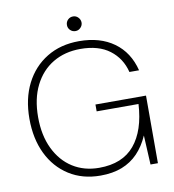

<svg xmlns="http://www.w3.org/2000/svg" viewBox="-92 -928 924 1021"><g transform="rotate(-10 370.0 -417.5)"><path d="M369 12Q272 12 199.5 -34Q127 -80 87.5 -161.5Q48 -243 48 -351Q48 -459 89 -540Q130 -621 204.5 -666.5Q279 -712 379 -712Q492 -712 567 -658Q642 -604 667 -504H615Q596 -580 536.5 -625Q477 -670 379 -670Q295 -670 231 -632Q167 -594 131 -522.5Q95 -451 95 -351Q95 -253 130 -180.5Q165 -108 226.5 -69Q288 -30 369 -30Q495 -30 560 -108Q625 -186 633 -328H407V-365H680V0H640L632 -158Q608 -103 571.5 -65Q535 -27 485 -7.5Q435 12 369 12ZM371 -768Q354 -768 342.5 -779.5Q331 -791 331 -807Q331 -824 342.5 -835.5Q354 -847 371 -847Q387 -847 398.5 -835Q410 -823 410 -807Q410 -792 398.5 -780Q387 -768 371 -768Z"/></g></svg>

Font: DM Sans 18pt ExtraLight
Style: Regular
Weight: 250
Designer: Colophon Foundry, Jonny Pinhorn
Foundry: Colophon Foundry
Version: Version 4.004;gftools[0.9.30]